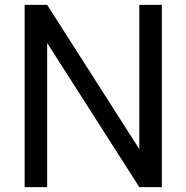

<svg xmlns="http://www.w3.org/2000/svg" viewBox="-20 -770 767 790"><path d="M81.4 0V-750H174.1L553.2 -156.4V-750H645.9V0H553.2L174.1 -593.2V0Z"/></svg>

Font: Spartan Med
Style: Regular
Weight: 500
Designer: Matt Bailey, Mirko Velimirovic
Foundry: Matt Bailey
Version: Version 1.005